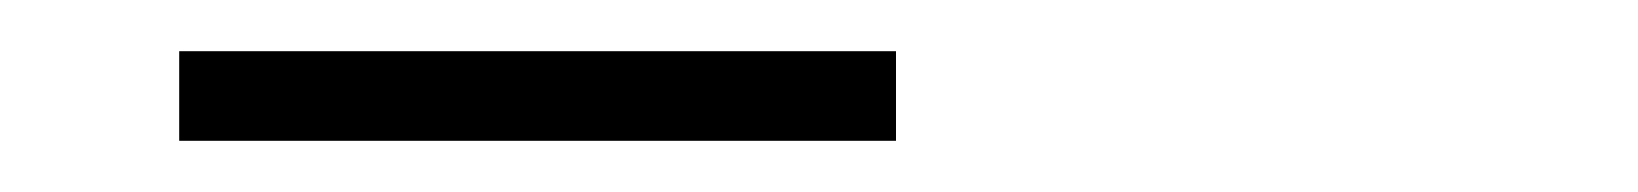

<svg xmlns="http://www.w3.org/2000/svg" viewBox="-20 -720 640 75"><path d="M50 -700H330V-665H50Z"/></svg>

Font: Turret Road Light
Style: Regular
Weight: 300
Designer: Noponies
Foundry: Noponies
Version: Version 1.001; ttfautohint (v1.8)